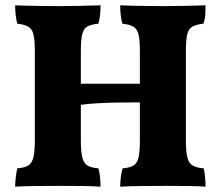

<svg xmlns="http://www.w3.org/2000/svg" viewBox="-20 -699 829 722"><path d="M37 3Q37 -14 39.5 -33.5Q42 -53 45 -66Q72 -68 86 -76.5Q100 -85 105.5 -107Q111 -129 111 -172V-506Q111 -548 106 -569Q101 -590 86.5 -598.5Q72 -607 45 -610Q37 -640 37 -679Q54 -678 83.5 -677.5Q113 -677 145 -676.5Q177 -676 201 -676Q236 -676 282 -677Q328 -678 358 -679Q358 -660 356.5 -643.5Q355 -627 350 -610Q322 -607 308 -599Q294 -591 289 -569.5Q284 -548 284 -506V-384H506V-506Q506 -548 501 -569Q496 -590 482 -598.5Q468 -607 440 -610Q432 -640 432 -679Q449 -678 479 -677.5Q509 -677 541 -676.5Q573 -676 596 -676Q631 -676 677 -677Q723 -678 753 -679Q753 -660 752 -643.5Q751 -627 745 -610Q718 -607 703.5 -599Q689 -591 684 -569.5Q679 -548 679 -506V-172Q679 -129 684.5 -107Q690 -85 704.5 -76.5Q719 -68 746 -66Q749 -54 751 -34.5Q753 -15 753 3Q728 1 689 0.5Q650 0 604 0Q558 0 511.5 0.5Q465 1 432 3Q432 -14 434.5 -33.5Q437 -53 441 -66Q468 -68 482 -76.5Q496 -85 501 -107Q506 -129 506 -172V-314Q472 -314 432 -313.5Q392 -313 352.5 -311Q313 -309 284 -305V-172Q284 -129 289.5 -107Q295 -85 309 -76.5Q323 -68 350 -66Q354 -54 356 -34.5Q358 -15 358 3Q333 1 293.5 0.5Q254 0 208 0Q162 0 115.5 0.5Q69 1 37 3Z"/></svg>

Font: Vollkorn ExtraBold
Style: Regular
Weight: 800
Designer: Friedrich Althausen
Foundry: Friedrich Althausen
Version: Version 5.000; ttfautohint (v1.8.3)